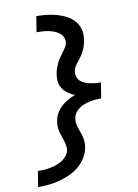

<svg xmlns="http://www.w3.org/2000/svg" viewBox="-104 -901 808 1122"><g transform="rotate(-10 300.0 -340.0)"><path d="M29 153 44 60Q62 60 80.5 59Q99 58 117 54.5Q135 51 153 45Q171 39 187.5 29Q204 19 216.5 4Q229 -11 233 -29Q235 -44 232.5 -59Q230 -74 225.5 -88Q221 -102 216 -116Q211 -130 207.5 -144Q204 -158 203 -173.5Q202 -189 205 -204Q208 -228 219.5 -250Q231 -272 249.5 -289.5Q268 -307 290 -319.5Q312 -332 335 -340Q314 -348 296 -360.5Q278 -373 265.5 -390.5Q253 -408 249.5 -430.5Q246 -453 250 -476Q252 -492 257 -507Q262 -522 268.5 -537Q275 -552 284.5 -566Q294 -580 304 -593.5Q314 -607 323.5 -621Q333 -635 335 -651Q338 -668 330.5 -683.5Q323 -699 309.5 -709Q296 -719 280 -725Q264 -731 247 -734.5Q230 -738 212.5 -739Q195 -740 177 -740L192 -833Q223 -833 254 -829.5Q285 -826 313.5 -818Q342 -810 368 -796.5Q394 -783 413.5 -761.5Q433 -740 440.5 -710.5Q448 -681 443 -651Q441 -635 436.5 -619.5Q432 -604 425 -589Q418 -574 409 -560Q400 -546 389 -533Q378 -520 369 -506Q360 -492 358 -476Q355 -460 360 -444.5Q365 -429 376 -418.5Q387 -408 401.5 -402Q416 -396 432 -392.5Q448 -389 464.5 -387.5Q481 -386 497 -386L493 -363L482 -294Q465 -294 448 -292.5Q431 -291 414.5 -287.5Q398 -284 381.5 -278Q365 -272 350 -261.5Q335 -251 325 -236Q315 -221 313 -204Q310 -189 312.5 -174Q315 -159 319.5 -145Q324 -131 329.5 -117.5Q335 -104 338 -89.5Q341 -75 342 -60Q343 -45 340 -29Q335 2 317.5 31Q300 60 274 81.5Q248 103 217.5 116.5Q187 130 155 138.5Q123 147 91.5 150Q60 153 29 153Z"/></g></svg>

Font: Iosevka Curly Slab SmBdExObl
Style: Regular
Weight: 600
Width: 7
Italic angle: -9°
Monospace: yes
Designer: Belleve Invis
Foundry: Belleve Invis
Version: Version 11.1.0; ttfautohint (v1.8.3)